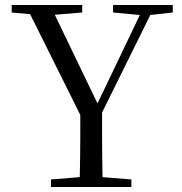

<svg xmlns="http://www.w3.org/2000/svg" viewBox="-20 -748 727 768"><path d="M184 0V-30.1L331.2 -42.1H357.5L505.5 -30.1V0ZM298.2 0Q299.2 -38.2 299.7 -69.7Q300.2 -101.3 300.7 -135.6Q301.2 -169.9 301.2 -214.5Q301.2 -259 301.2 -322.5H388.3Q388.3 -259.3 388.3 -214.7Q388.3 -170.2 388.7 -136.2Q389.1 -102.3 389.6 -70.2Q390.1 -38.2 391.1 0ZM316.7 -257.1 82.2 -728H180.4L383.4 -306.3H357.4L363 -319.6L558.5 -728H601L368.1 -257.1ZM26.8 -698V-728H308.9V-698L175.2 -686.9H149.5ZM432.3 -698V-728H671.1V-698L570.5 -686.9H551Z"/></svg>

Font: Early Summer Mincho VF
Style: Regular
Weight: 250
Designer: GuiWonder
Version: Version 1.002